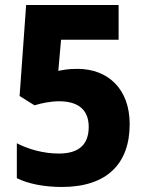

<svg xmlns="http://www.w3.org/2000/svg" viewBox="-20 -785 579 764"><path d="M226 -41C406 -41 496 -134 496 -291C496 -431 410 -511 288 -511C251 -511 233 -507 212 -503L223 -627H452V-765H84L58 -403L117 -366C144 -374 180 -382 215 -382C294 -382 333 -346 333 -280C333 -209 293 -174 214 -174C153 -174 93 -191 47 -215V-76C93 -53 158 -41 226 -41Z"/></svg>

Font: Noto Sans Tamil UI SemiCondensed ExtraBold
Style: Regular
Weight: 800
Width: 4
Designer: Jelle Bosma - Monotype Design Team
Foundry: Monotype Imaging Inc.
Version: Version 2.004